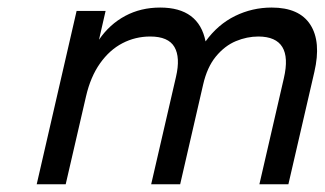

<svg xmlns="http://www.w3.org/2000/svg" viewBox="-20 -480 842 498"><path d="M178.7 -451.7H253.9L236.8 -377Q264.2 -417 304.7 -438.7Q345.2 -460.4 395.5 -460.4Q495.6 -460.4 513.2 -372.6Q544.9 -416.5 589.6 -438.5Q634.3 -460.4 684.6 -460.4Q756.3 -460.4 784.9 -416Q813.5 -371.6 795.4 -293.5L728 -2H652.8L716.3 -277.3Q741.2 -384.8 650.4 -385.3Q620.6 -385.3 591.8 -373.3Q563 -361.3 540 -333.5Q517.1 -305.7 506.8 -260.3L447.3 -2H372.1L436.5 -280.8Q448.2 -331.1 432.4 -358.2Q416.5 -385.3 369.6 -385.3Q331.1 -385.3 297.6 -367.9Q264.2 -350.6 239.5 -315.7Q214.8 -280.8 203.1 -230L150.4 -2H75.2Z"/></svg>

Font: Glacial Indifference
Style: Italic
Weight: 400
Designer: Alfredo Marco Pradil
Foundry: Alfredo Marco Pradil
Version: Version 1.312